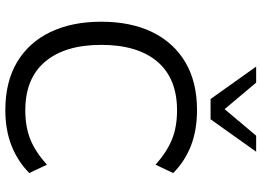

<svg xmlns="http://www.w3.org/2000/svg" viewBox="-151 -826 986 724"><g transform="rotate(90 342.0 -464.0)"><path d="M394.9 8.9Q289.1 8.9 214.8 -35Q140.6 -79 101.2 -160.2Q61.9 -241.5 61.9 -353Q61.9 -464.5 101.2 -545.3Q140.6 -626 214.8 -670Q289.1 -713.9 394.9 -713.9Q470.5 -713.9 529.4 -691.1Q588.4 -668.2 632.5 -624L601.1 -557.6Q553 -600.3 505.8 -619.5Q458.6 -638.6 396.2 -638.6Q275.4 -638.6 212.3 -564.1Q149.2 -489.5 149.2 -353Q149.2 -216.5 212.3 -141.4Q275.4 -66.4 396.2 -66.4Q458.6 -66.4 505.8 -85.5Q553 -104.7 601.1 -147.9L632.5 -81.4Q588.4 -37.7 529.2 -14.4Q469.9 8.9 394.9 8.9ZM353.5 -765 231.1 -936.9H291.6L391.6 -818L491.7 -936.9H552.1L429.7 -765Z"/></g></svg>

Font: Mulish ExtraLight
Style: Regular
Weight: 200
Designer: Vernon Adams
Foundry: Vernon Adams
Version: Version 3.603